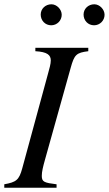

<svg xmlns="http://www.w3.org/2000/svg" viewBox="-28 -876 508 896"><path d="M460 -807C460 -832 437 -856 412 -856C384 -856 362 -835 362 -808C362 -780 383 -758 411 -758C438 -758 460 -780 460 -807ZM260 -807C260 -832 237 -856 212 -856C184 -856 162 -835 162 -808C162 -780 183 -758 211 -758C238 -758 260 -780 260 -807ZM384 -653H137V-637C193 -634 209 -619 209 -594C209 -578 203 -557 196 -532L76 -91C61 -35 47 -26 -8 -16V0H236V-16C179 -23 167 -27 167 -55C167 -75 173 -99 182 -131L302 -560C319 -621 328 -630 384 -637Z"/></svg>

Font: STIXGeneral
Style: Italic
Weight: 400
Italic angle: -16.33°
Designer: MicroPress Inc., with final additions and corrections provided by Coen Hoffman, Elsevier (retired)
Version: Version 1.1.0